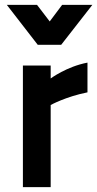

<svg xmlns="http://www.w3.org/2000/svg" viewBox="-20 -768 399 788"><path d="M74 0H188V-337C188 -337 249 -371 339 -389V-511C254 -495 188 -446 188 -446V-499H74ZM135 -584H231L359 -748H235L184 -680L132 -748H8Z"/></svg>

Font: TitilliumText22L
Style: 800 wt
Weight: 800
Designer: Campivisivi
Foundry: Campivisivi
Version: 1.000